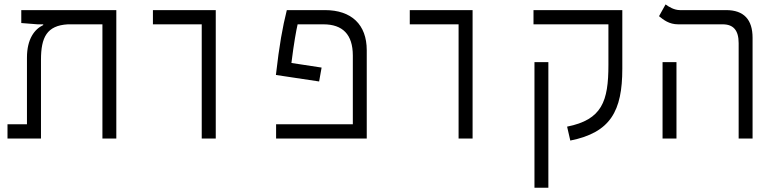

<svg xmlns="http://www.w3.org/2000/svg" viewBox="-20 -632 3556 876"><path d="M510.7 0V-585.9H77.1V-526.9L151.9 -521H177.2V-517.6C137.7 -499 103 -454.6 103 -368.7V-64.9H14.2V0H167V-359.4C167 -461.9 193.8 -515.6 289.6 -521H447.3V0Z M900.4 0H964.4V-585.9H677.7V-521H900.4Z M1447.3 -323.7 1309.6 -344.7C1321.3 -438.5 1331.5 -492.7 1337.9 -521H1455.6C1543 -521 1589.8 -475.1 1589.8 -378.4V-64.9H1239.7V0H1653.3V-402.8C1653.3 -520 1583.5 -585.9 1462.4 -585.9H1288.6C1269 -507.3 1254.4 -426.8 1238.8 -290L1436 -260.3Z M2072.3 0H2136.2V-585.9H1849.6V-521H2072.3Z M2755.9 -585.9H2414.1V-521H2755.9V-335.9C2755.9 -169.4 2726.6 -85.9 2567.4 -54.2L2582 9.3C2765.6 -27.3 2819.3 -125.5 2819.3 -318.4V-585.9ZM2481.9 224.6V-348.6H2418.5V224.6Z M3350.1 0H3413.6V-459.5C3413.6 -542.5 3374 -585.9 3293 -585.9H3082C3055.7 -585.9 3031.2 -601.1 3016.6 -611.8L2986.8 -558.1C3007.3 -541.5 3032.7 -521 3074.2 -521H3277.3C3326.2 -521 3350.1 -493.7 3350.1 -435.1ZM3002.9 0H3066.4V-348.6H3002.9Z"/></svg>

Font: Cascadia Code Light
Style: Regular
Weight: 300
Monospace: yes
Designer: Aaron Bell
Foundry: Saja Typeworks
Version: Version 2404.023